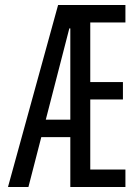

<svg xmlns="http://www.w3.org/2000/svg" viewBox="-20 -750 540 770"><path d="M12 0 213 -730H483V-660H342V-421H473V-351H342V-70H483V0H262V-636H258L94 0ZM112 -200V-270H298V-200Z"/></svg>

Font: M PLUS 1 Code
Style: Regular
Weight: 400
Designer: Coji Morishita
Foundry: UNDERFOREST DESIGN
Version: Version 1.005